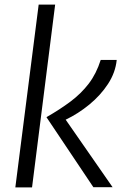

<svg xmlns="http://www.w3.org/2000/svg" viewBox="-20 -819 540 839"><path d="M47 0 149 -799H221L120 0ZM388 -1 183 -307Q242.5 -341 288.8 -375.8Q335 -410.5 368 -453.8Q401 -497 420 -557H490Q484.5 -502 452 -452.2Q419.5 -402.5 370.5 -362.2Q321.5 -322 267 -296L472 -1Z"/></svg>

Font: Merriweather Sans Light
Style: Italic
Weight: 300
Italic angle: -7.5°
Designer: Eben Sorkin
Foundry: Eben Sorkin
Version: Version 2.001; ttfautohint (v1.8.3)